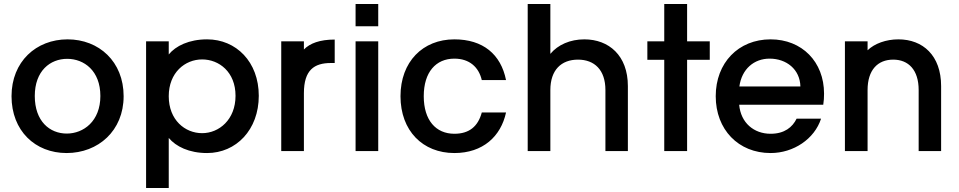

<svg xmlns="http://www.w3.org/2000/svg" viewBox="-20 -760 4825 966"><path d="M315 10C474 10 602 -102 602 -276C602 -450 478 -562 320 -562C162 -562 38 -450 38 -276C38 -102 157 10 315 10ZM155 -277C155 -404 233 -464 318 -464C403 -464 485 -404 485 -277C485 -150 400 -88 316 -88C230 -88 155 -150 155 -277Z M1022 -562C931 -562 864 -529 829 -486V-552H715V186H829V-66C865 -23 931 10 1022 10C1168 10 1282 -107 1282 -278C1282 -449 1168 -562 1022 -562ZM829 -276C829 -395 911 -461 997 -461C1082 -461 1165 -398 1165 -278C1165 -158 1082 -90 997 -90C911 -90 829 -156 829 -276Z M1395 -552V0H1509V-291C1509 -408 1561 -443 1645 -443H1664V-561C1589 -561 1539 -542 1509 -511V-552Z M1769 -552V0H1883V-552ZM1769 -628H1883V-740H1769Z M2266 -562C2107 -562 1995 -449 1995 -276C1995 -102 2107 10 2266 10C2410 10 2500 -74 2526 -194H2404C2385 -124 2341 -87 2266 -87C2173 -87 2112 -155 2112 -276C2112 -397 2173 -465 2266 -465C2342 -465 2389 -422 2404 -357H2526C2500 -487 2410 -562 2266 -562Z M2635 -740V0H2749V-307C2749 -408 2804 -460 2888 -460C2971 -460 3026 -408 3026 -307V0H3139V-327C3139 -481 3043 -562 2920 -562C2849 -562 2787 -535 2749 -489V-740Z M3437 0V-459H3551V-552H3437V-740H3322V-552H3237V-459H3322V0Z M4007 -325H3700C3712 -413 3774 -465 3852 -465C3937 -465 4005 -411 4007 -325ZM3581 -276C3581 -108 3695 10 3857 10C3973 10 4078 -61 4111 -163H3988C3967 -120 3927 -87 3857 -87C3773 -87 3707 -142 3699 -233H4122C4125 -252 4126 -270 4126 -289C4126 -449 4015 -562 3857 -562C3695 -562 3581 -444 3581 -276Z M4231 -552V0H4345V-307C4345 -408 4396 -460 4474 -460C4551 -460 4602 -408 4602 -307V0H4715V-327C4715 -481 4623 -562 4500 -562C4438 -562 4380 -541 4345 -507V-552Z"/></svg>

Font: Malmofest Medium
Style: Regular
Weight: 500
Designer: Jonny Pinhorn (Poppins), Kolossal
Version: Version 1.004;Glyphs 3.1.2 (3151)